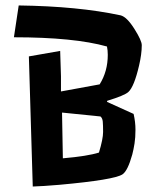

<svg xmlns="http://www.w3.org/2000/svg" viewBox="-20 -661 584 701"><path d="M85.4 -455.1 199.7 -475.1 202.6 -382.8V-327.1L343.8 -353Q373.5 -400.4 373.5 -460.9Q373.5 -477.1 370.6 -491.2Q250.5 -524.9 30.8 -524.9L48.3 -641.1Q265.6 -638.2 420.4 -605Q443.4 -599.1 471.2 -554.7Q497.6 -512.7 497.6 -496.1Q497.6 -479.5 495.1 -461.2Q492.7 -442.9 487.8 -421.9Q469.7 -344.2 448.7 -325.2Q435.1 -312.5 371.6 -293L370.6 -289.1L467.8 -245.1Q474.6 -215.8 474.6 -187.3Q474.6 -158.7 471.2 -137.2Q467.8 -115.7 462.9 -96.7Q446.3 -37.1 427.2 -24.4Q397 -4.4 197.3 13.7Q135.3 19 99.6 20ZM209.5 -83Q299.8 -90.8 341.3 -104Q356.4 -153.8 356.4 -179Q356.4 -204.1 355.2 -217Q354 -230 346.7 -235.8L206.5 -250Z"/></svg>

Font: Passero One
Style: Regular
Weight: 400
Designer: Viktoriya Grabowska
Foundry: Viktoriya Grabowska
Version: Version 1.003